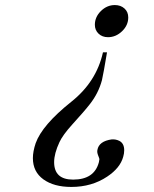

<svg xmlns="http://www.w3.org/2000/svg" viewBox="-20 -502 607 759"><path d="M121 64Q147 -8 261 -99Q361 -178 387 -295H403Q389 -211 383 -185Q369 -133 335 -90Q315 -64 264 -8Q228 32 215 60Q194 105 194 139Q194 208 269 208Q353 208 371 139Q373 129 373 127Q373 125 368 112.5Q363 100 365 91Q371 56 422 49Q438 48 452 55Q471 65 471 92Q471 105 467 118Q455 162 404 196Q343 237 262 237Q193 237 151.5 207Q110 177 110 123Q110 97 121 64ZM434 -482Q457 -482 472 -468.5Q487 -455 487 -433Q487 -402 462.5 -378.5Q438 -355 407 -355Q384 -355 369.5 -369Q355 -383 355 -404Q355 -435 379 -458.5Q403 -482 434 -482Z"/></svg>

Font: GFS Didot
Style: Italic
Weight: 400
Italic angle: -12°
Designer: Takis Katsoulidis and George D. Matthiopoulos
Foundry: George Matthiopoulos and Takis Katsoulidis
Version: Version 1.0